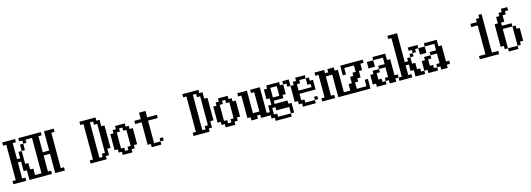

<svg xmlns="http://www.w3.org/2000/svg" viewBox="16 -2161 9967 3603"><g transform="rotate(-15 5000.0 -359.0)"><path d="M312.5 -734.4V-796.9H500V-734.4H437.5V-671.9H375V-734.4ZM0 15.6V-46.9H62.5V-734.4H0V-796.9H250V-734.4H187.5V-421.9H250V-546.9H312.5V-296.9H375V-171.9H437.5V-46.9H500V15.6H312.5V-171.9H250V-359.4H187.5V-46.9H250V15.6ZM375 -671.9V-546.9H312.5V-671.9Z M500 15.6V-46.9H562.5V-734.4H500V-796.9H750V-734.4H687.5V-421.9H812.5V-796.9H1000V-734.4H937.5V-46.9H1000V15.6H812.5V-359.4H687.5V-46.9H750V15.6Z M1687.5 -46.9H1750V-109.4H1812.5V-671.9H1750V-734.4H1687.5ZM1500 15.6V-46.9H1562.5V-734.4H1500V-796.9H1812.5V-734.4H1875V-609.4H1937.5V-171.9H1875V-46.9H1812.5V15.6Z M2125 -109.4H2187.5V-46.9H2250V-109.4H2312.5V-421.9H2250V-484.4H2187.5V-421.9H2125ZM2000 -109.4V-421.9H2062.5V-484.4H2125V-546.9H2312.5V-484.4H2375V-421.9H2437.5V-109.4H2375V-46.9H2312.5V15.6H2125V-46.9H2062.5V-109.4Z M2500 -484.4V-546.9H2625V-671.9H2750V-546.9H2937.5V-484.4H2750V-46.9H2875V15.6H2687.5V-46.9H2625V-484.4ZM2875 -46.9V-109.4H2937.5V-46.9Z M3687.5 -46.9H3750V-109.4H3812.5V-671.9H3750V-734.4H3687.5ZM3500 15.6V-46.9H3562.5V-734.4H3500V-796.9H3812.5V-734.4H3875V-609.4H3937.5V-171.9H3875V-46.9H3812.5V15.6Z M4125 -109.4H4187.5V-46.9H4250V-109.4H4312.5V-421.9H4250V-484.4H4187.5V-421.9H4125ZM4000 -109.4V-421.9H4062.5V-484.4H4125V-546.9H4312.5V-484.4H4375V-421.9H4437.5V-109.4H4375V-46.9H4312.5V15.6H4125V-46.9H4062.5V-109.4Z M4500 -484.4V-546.9H4687.5V-109.4H4812.5V-484.4H4750V-546.9H4937.5V-46.9H5000V15.6H4812.5V-46.9H4750V15.6H4625V-46.9H4562.5V-484.4Z M5125 -296.9H5250V-484.4H5125ZM5062.5 15.6H5125V78.1H5375V-46.9H5125V-109.4H5062.5ZM5000 78.1V-171.9H5062.5V-296.9H5000V-484.4H5062.5V-546.9H5312.5V-484.4H5375V-546.9H5500V-421.9H5437.5V-484.4H5375V-296.9H5312.5V-234.4H5125V-171.9H5375V-109.4H5437.5V78.1H5375V140.6H5062.5V78.1Z M5500 -109.4V-421.9H5562.5V-484.4H5625V-546.9H5812.5V-484.4H5875V-421.9H5937.5V-234.4H5625V-109.4H5687.5V-46.9H5875V15.6H5625V-46.9H5562.5V-109.4ZM5875 -46.9V-109.4H5937.5V-46.9ZM5812.5 -484.4H5687.5V-421.9H5625V-296.9H5875V-359.4H5812.5Z M6000 15.6V-46.9H6062.5V-484.4H6000V-546.9H6187.5V-484.4H6250V-546.9H6375V-484.4H6437.5V-46.9H6500V15.6H6312.5V-421.9H6187.5V-46.9H6250V15.6Z M6500 15.6V-46.9H6562.5V-171.9H6625V-296.9H6687.5V-359.4H6750V-484.4H6562.5V-359.4H6500V-546.9H6937.5V-484.4H6875V-359.4H6812.5V-234.4H6750V-171.9H6687.5V-46.9H6875V-171.9H6937.5V15.6Z M7000 -359.4V-484.4H7125V-546.9H7375V-421.9H7437.5V-109.4H7500V-46.9H7437.5V15.6H7312.5V-46.9H7250V-109.4H7312.5V-296.9H7187.5V-359.4H7312.5V-484.4H7125V-359.4ZM7000 -46.9V-234.4H7062.5V-296.9H7187.5V-234.4H7125V-109.4H7187.5V-46.9H7250V15.6H7062.5V-46.9Z M7812.5 -484.4V-546.9H8000V-484.4H7937.5V-421.9H7875V-484.4ZM7500 15.6V-46.9H7562.5V-796.9H7500V-859.4H7687.5V-296.9H7750V-359.4H7812.5V-234.4H7875V-109.4H7937.5V-46.9H8000V15.6H7812.5V-109.4H7750V-234.4H7687.5V-46.9H7750V15.6ZM7875 -421.9V-359.4H7812.5V-421.9Z M8000 -359.4V-484.4H8125V-546.9H8375V-421.9H8437.5V-109.4H8500V-46.9H8437.5V15.6H8312.5V-46.9H8250V-109.4H8312.5V-296.9H8187.5V-359.4H8312.5V-484.4H8125V-359.4ZM8000 -46.9V-234.4H8062.5V-296.9H8187.5V-234.4H8125V-109.4H8187.5V-46.9H8250V15.6H8062.5V-46.9Z M9062.5 15.6V-46.9H9187.5V-609.4H9062.5V-671.9H9187.5V-734.4H9250V-796.9H9312.5V-46.9H9437.5V15.6Z M9500 -109.4V-546.9H9562.5V-671.9H9625V-734.4H9687.5V-796.9H9812.5V-734.4H9750V-671.9H9687.5V-546.9H9625V-484.4H9812.5V-421.9H9875V-359.4H9937.5V-109.4H9875V-46.9H9812.5V-421.9H9625V-46.9H9562.5V-109.4ZM9812.5 -46.9V15.6H9625V-46.9Z"/></g></svg>

Font: KH Dot Dougenzaka 16
Style: Regular
Weight: 400
Designer: Original version for X68000 by Keitarou Hiraki (http://hp.vector.co.jp/authors/VA000874/) / TrueType conversion by Homem
Version: Version 1.00.20150527